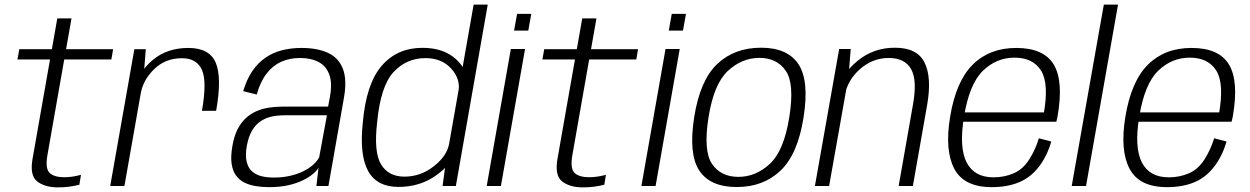

<svg xmlns="http://www.w3.org/2000/svg" viewBox="-20 -805 5410 831"><path d="M231.5 6Q279 6 323.5 -5.5L330.5 -48.5Q294 -38 257.5 -38Q214 -38 194.5 -57Q175 -76 185.5 -135L258 -547.5H462L469.5 -592H266L289.5 -725.5H228L204.5 -592H63.5L55.5 -547.5H196.5L121 -118.5Q108 -45.5 141 -19.8Q174 6 231.5 6Z M854 -325.5H915.5Q941 -468.5 914 -533Q887 -597.5 795 -597.5Q704 -597.5 642 -546.2Q580 -495 567.5 -423L589 -400.5Q599.5 -459.5 647.8 -506.2Q696 -553 767.5 -553Q831 -553 853.8 -503Q876.5 -453 854 -325.5ZM457 0H518.5L601.5 -470.5L611 -592H561.5Z M1144.5 5Q1191 5 1227.5 -3.2Q1264 -11.5 1291 -24.8Q1318 -38 1335 -52.5Q1352 -67 1358.5 -79.5L1349.5 0H1401.5L1468.5 -381Q1482.5 -460 1464 -507.5Q1445.5 -555 1399.5 -576.2Q1353.5 -597.5 1285 -597.5Q1239 -597.5 1199.5 -587.2Q1160 -577 1127.8 -554.5Q1095.5 -532 1071.5 -496.5Q1047.5 -461 1032.5 -410.5L1091 -396Q1107 -452 1134 -486.8Q1161 -521.5 1197.2 -537.8Q1233.5 -554 1278 -554Q1326.5 -554 1359.2 -536.5Q1392 -519 1405.5 -481.5Q1419 -444 1407.5 -383.5L1400 -343.5H1202.5Q1173 -343.5 1144.5 -339.2Q1116 -335 1090.5 -324Q1065 -313 1043.8 -293.5Q1022.5 -274 1007.5 -244Q992.5 -214 985.5 -171Q978 -127 982.5 -96.2Q987 -65.5 1001.2 -45.8Q1015.5 -26 1037.5 -15Q1059.5 -4 1086.8 0.5Q1114 5 1144.5 5ZM1164.5 -36.5Q1136.5 -36.5 1112.5 -42.2Q1088.5 -48 1071.5 -62.8Q1054.5 -77.5 1047.8 -104.2Q1041 -131 1048 -172.5Q1055.5 -214 1071.2 -240.2Q1087 -266.5 1109.2 -281Q1131.5 -295.5 1157.2 -300.8Q1183 -306 1210 -306H1395L1361.5 -124.5Q1353.5 -108.5 1336.2 -92.8Q1319 -77 1293.5 -64.2Q1268 -51.5 1235.5 -44Q1203 -36.5 1164.5 -36.5Z M1895.5 0H1953L2091 -785H2030L1908.5 -95.5ZM1704.5 4Q1796.5 4 1865.5 -44.5Q1934.5 -93 1943.5 -141.5L1924 -183.5Q1915 -130.5 1857.8 -85.5Q1800.5 -40.5 1730.5 -40.5Q1661.5 -40.5 1629.2 -93.5Q1597 -146.5 1612.5 -277.5Q1627.5 -433 1683.5 -493.2Q1739.5 -553.5 1821 -553.5Q1891.5 -553.5 1932.5 -508.5Q1973.5 -463.5 1964.5 -410.5L1997 -452.5Q2006 -501 1952.8 -549.5Q1899.5 -598 1808 -598Q1699 -598 1631.8 -520Q1564.5 -442 1550 -272Q1535.5 -133 1573.5 -64.5Q1611.5 4 1704.5 4Z M2086.5 0H2148L2252.5 -593H2191ZM2218 -745 2205 -672.5H2266.5L2279.5 -745Z M2503.5 6Q2551 6 2595.5 -5.5L2602.5 -48.5Q2566 -38 2529.5 -38Q2486 -38 2466.5 -57Q2447 -76 2457.5 -135L2530 -547.5H2734L2741.5 -592H2538L2561.5 -725.5H2500L2476.5 -592H2335.5L2327.5 -547.5H2468.5L2393 -118.5Q2380 -45.5 2413 -19.8Q2446 6 2503.5 6Z M2756 0H2817.5L2922 -593H2860.5ZM2887.5 -745 2874.5 -672.5H2936L2949 -745Z M3169 4.5Q3283.5 4.5 3358.2 -66.5Q3433 -137.5 3458 -297.5Q3483 -456 3435.8 -527.2Q3388.5 -598.5 3274 -598.5Q3158.5 -598.5 3084 -527.8Q3009.5 -457 2984.5 -297.5Q2959.5 -138.5 3006.5 -67Q3053.5 4.5 3169 4.5ZM3176 -39.5Q3100 -39.5 3061.8 -95.5Q3023.5 -151.5 3046.5 -297Q3069.5 -441.5 3130.2 -498Q3191 -554.5 3267 -554.5Q3342.5 -554.5 3381 -498.5Q3419.5 -442.5 3396 -297Q3373 -152.5 3312.2 -96Q3251.5 -39.5 3176 -39.5Z M3507 0H3568.5L3652.5 -473L3662 -593H3612ZM3869.5 0H3931L3993 -352Q4013.5 -470.5 3981.5 -534.5Q3949.5 -598.5 3853.5 -598.5Q3760 -598.5 3690.8 -541Q3621.5 -483.5 3609 -414L3634.5 -386Q3647 -457.5 3702 -505.8Q3757 -554 3826 -554Q3896 -554 3923.2 -506.2Q3950.5 -458.5 3931.5 -352.5Z M4272.5 5 4280 -37.5Q4197 -37.5 4163.8 -101.8Q4130.5 -166 4152 -298Q4175 -441 4233.8 -498.2Q4292.5 -555.5 4371 -555.5Q4450.5 -555.5 4485.8 -499.5Q4521 -443.5 4497 -310L4504 -318.5H4147L4140 -278H4552Q4555 -288.5 4557 -300Q4584 -453.5 4540.8 -525.5Q4497.5 -597.5 4378.5 -597.5Q4262.5 -597.5 4189.8 -525Q4117 -452.5 4092 -298Q4068.5 -154.5 4110.2 -74.8Q4152 5 4272.5 5ZM4280 -37.5 4272.5 5Q4339.5 5 4390.2 -16Q4441 -37 4476.8 -83.8Q4512.5 -130.5 4530 -192.5L4476.5 -206.5Q4461 -156 4434 -114Q4407 -72 4367 -54.8Q4327 -37.5 4280 -37.5Z M4618.5 0H4680.5L4819 -785H4757.5Z M5031 5 5038.5 -37.5Q4955.5 -37.5 4922.2 -101.8Q4889 -166 4910.5 -298Q4933.5 -441 4992.2 -498.2Q5051 -555.5 5129.5 -555.5Q5209 -555.5 5244.2 -499.5Q5279.5 -443.5 5255.5 -310L5262.5 -318.5H4905.5L4898.5 -278H5310.5Q5313.5 -288.5 5315.5 -300Q5342.5 -453.5 5299.2 -525.5Q5256 -597.5 5137 -597.5Q5021 -597.5 4948.2 -525Q4875.5 -452.5 4850.5 -298Q4827 -154.5 4868.8 -74.8Q4910.5 5 5031 5ZM5038.5 -37.5 5031 5Q5098 5 5148.8 -16Q5199.5 -37 5235.2 -83.8Q5271 -130.5 5288.5 -192.5L5235 -206.5Q5219.5 -156 5192.5 -114Q5165.5 -72 5125.5 -54.8Q5085.5 -37.5 5038.5 -37.5Z"/></svg>

Font: Anybody UltraCondensed Thin Light
Style: Italic
Weight: 300
Italic angle: -10°
Version: Version 1.111